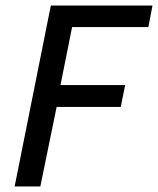

<svg xmlns="http://www.w3.org/2000/svg" viewBox="-20 -675 572 695"><path d="M33 0 164 -655H532L517 -577H241L199 -367H433L417 -288H185L126 0Z"/></svg>

Font: Source Sans 3 Medium
Style: Italic
Weight: 500
Italic angle: -11°
Designer: Paul D. Hunt
Foundry: Adobe
Version: Version 3.052;hotconv 1.1.0;makeotfexe 2.6.0